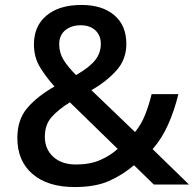

<svg xmlns="http://www.w3.org/2000/svg" viewBox="-20 -745 784 775"><path d="M309 -725Q393 -725 441.5 -683.5Q490 -642 490 -568Q490 -505 450 -460.5Q410 -416 349 -381L525 -212Q550 -242 565.5 -281Q581 -320 592 -365H700Q684 -299 658.5 -242Q633 -185 596 -143L743 0H601L521 -78Q475 -39 420 -14.5Q365 10 281 10Q173 10 111.5 -42.5Q50 -95 50 -188Q50 -262 90 -309Q130 -356 200 -396Q168 -431 142.5 -472Q117 -513 117 -566Q117 -640 168 -682.5Q219 -725 309 -725ZM306 -643Q268 -643 243.5 -623Q219 -603 219 -566Q219 -532 236.5 -503.5Q254 -475 287 -442Q341 -473 364 -502Q387 -531 387 -568Q387 -602 365 -622.5Q343 -643 306 -643ZM262 -332Q214 -302 187.5 -271.5Q161 -241 161 -193Q161 -143 195 -112Q229 -81 287 -81Q344 -81 385.5 -99.5Q427 -118 455 -144Z"/></svg>

Font: Noto Sans Myanmar UI Medium
Style: Regular
Weight: 500
Designer: Monotype Design Team
Foundry: Monotype Imaging Inc.
Version: Version 2.103; ttfautohint (v1.8.4.7-5d5b)